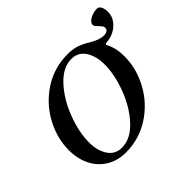

<svg xmlns="http://www.w3.org/2000/svg" viewBox="-171 -947 1174 1174"><g transform="rotate(-45 416.0 -360.0)"><path d="M64 -242Q64 -347 117 -444.5Q170 -542 264 -603Q358 -664 474 -664Q520 -664 554 -652Q588 -640 619 -620Q673 -587 713 -587Q751 -587 751 -617Q751 -625 746 -632Q741 -639 731 -649Q719 -661 714 -667.5Q709 -674 709 -682Q709 -703 738 -718.5Q767 -734 797 -734Q814 -734 823 -716Q832 -698 832 -672Q832 -623 792 -586.5Q752 -550 695 -546Q687 -546 683.5 -542Q680 -538 684 -531Q711 -480 711 -408Q711 -304 658 -206Q605 -108 511 -47Q417 14 301 14Q230 14 176 -19Q122 -52 93 -110.5Q64 -169 64 -242ZM590 -460Q590 -531 559 -579Q528 -627 469 -627Q396 -627 330 -556Q264 -485 224.5 -381.5Q185 -278 185 -189Q185 -118 216 -71Q247 -24 305 -24Q380 -24 446 -94.5Q512 -165 551 -268Q590 -371 590 -460Z"/></g></svg>

Font: EB Garamond SemiBold
Style: Italic
Weight: 600
Italic angle: -17.2°
Designer: Georg Duffner and Octavio Pardo
Foundry: Georg Duffner
Version: Version 1.000